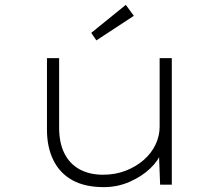

<svg xmlns="http://www.w3.org/2000/svg" viewBox="-20 -759 897 789"><path d="M407 10Q329 10 277.5 -18.5Q226 -47 199.5 -100.5Q173 -154 173 -226V-520H223V-235Q223 -172 244.5 -129Q266 -86 306.5 -63.5Q347 -41 404 -41Q454 -41 496.5 -57.5Q539 -74 570.5 -101.5Q602 -129 619 -164.5Q636 -200 636 -238V-520H686V0H638L633 -132L642 -133Q632 -100 597.5 -67Q563 -34 513 -12Q463 10 407 10ZM376 -593 355 -624 497 -739 530 -694Z"/></svg>

Font: Lexend Tera ExtraLight
Style: Regular
Weight: 250
Designer: Bonnie Shaver-Troup, Thomas Jockin
Foundry: Lexend
Version: Version 1.007